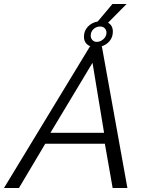

<svg xmlns="http://www.w3.org/2000/svg" viewBox="-65 -943 736 963"><path d="M446 -710 574 0H500L461 -222H162L30 0H-45L386 -710H390Q356 -723 356 -759Q356 -788 375.5 -809Q395 -830 425 -835L499 -923H570L477 -829Q501 -816 501 -784Q501 -757 485 -737.5Q469 -718 443 -710ZM437 -810Q418 -810 404 -797Q390 -784 390 -764Q390 -751 398.5 -742Q407 -733 421 -733Q438 -733 453.5 -746.5Q469 -760 469 -779Q469 -793 460 -801.5Q451 -810 437 -810ZM188 -277H457L399 -628Z"/></svg>

Font: Raleway-v4020
Style: Italic
Weight: 400
Italic angle: -12°
Designer: Matt McInerney, Pablo Impallari, Rodrigo Fuenzalida
Foundry: Matt McInerney, Pablo Impallari, Rodrigo Fuenzalida
Version: Version 4.020;PS 004.020;hotconv 1.0.88;makeotf.lib2.5.64775